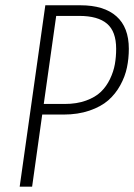

<svg xmlns="http://www.w3.org/2000/svg" viewBox="-20 -704 506 724"><path d="M283.2 -684.1Q372.1 -684.1 418.9 -642.6Q465.8 -601.1 465.8 -520Q465.8 -483.4 458.7 -449.5Q451.7 -415.5 433.6 -382.6Q415.5 -349.6 388.2 -325.7Q360.8 -301.8 317.4 -286.9Q273.9 -272 219.2 -272H139.2L101.1 0H54.2L150.9 -684.1ZM224.1 -312Q269.5 -312 304.4 -324.7Q339.4 -337.4 360.4 -357.7Q381.3 -377.9 394.8 -406Q408.2 -434.1 413.1 -461.7Q418 -489.3 418 -520Q418 -585.4 383.5 -614.7Q349.1 -644 278.8 -644H191.9L145 -312Z"/></svg>

Font: Fira Sans Compressed ExtraLight
Style: Italic
Weight: 250
Width: 3
Italic angle: -8°
Designer: Carrois Corporate & Edenspiekermann AG
Foundry: Carrois Corporate GbR & Edenspiekermann AG
Version: Version 4.203;PS 004.203;hotconv 1.0.88;makeotf.lib2.5.64775